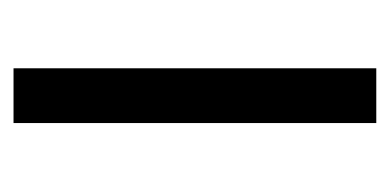

<svg xmlns="http://www.w3.org/2000/svg" viewBox="-170 -420 590 291"><g transform="rotate(90 125.5 -275.0)"><path d="M84 -549.8H167V0H84Z"/></g></svg>

Font: Junction Regular
Style: Regular
Weight: 500
Designer: Caroline Hadilaksono
Foundry: Caroline Hadilaksono
Version: Version 1.056